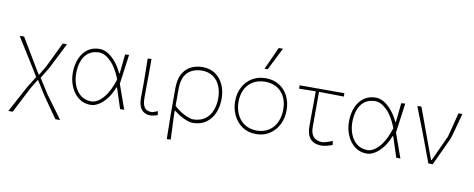

<svg xmlns="http://www.w3.org/2000/svg" viewBox="-78 -1169 4290 1737"><g transform="rotate(10 2067.5 -300.0)"><path d="M52.5 192Q62.5 173 78.5 143.2Q94.5 113.5 112.2 80.5Q130 47.5 146 17.8Q162 -12 172.8 -31.8Q183.5 -51.5 185 -54L247 -153.5L186.5 -252Q149.5 -311.5 111 -373Q72.5 -434.5 35.5 -494L75.5 -496Q97 -460.5 124.8 -414Q152.5 -367.5 179 -323.2Q205.5 -279 223 -249.5L265.5 -179.5H269.5L319 -262Q353.5 -333 382 -391.8Q410.5 -450.5 431.5 -494H470Q460 -474 445 -444.2Q430 -414.5 413.8 -382.2Q397.5 -350 383 -321.2Q368.5 -292.5 358.8 -273.5Q349 -254.5 347.5 -252L288 -154L374.5 -18Q409 29 434.5 63.8Q460 98.5 482 128.5Q504 158.5 528 192H484.5Q467 167 444.2 134.8Q421.5 102.5 399.8 71.2Q378 40 363 18Q348 -4 345.5 -7.5L269.5 -128.5H265L214 -45.5Q180 21 148 83.5Q116 146 92.5 192Z M774 9Q709.5 9 663 -27.5Q616.5 -64 591.5 -123Q566.5 -182 566.5 -249Q566.5 -322.5 590.8 -380.2Q615 -438 660.2 -471Q705.5 -504 769 -504Q810.5 -504 850 -478.8Q889.5 -453.5 923 -411.5Q956.5 -369.5 979.5 -319H985.5Q991 -369.5 995.5 -413.5Q1000 -457.5 1003.5 -494L1040 -497Q1031 -430 1021.5 -361Q1012 -292 1003 -225Q1022.5 -169 1042.8 -112.8Q1063 -56.5 1083 0H1045Q1029.5 -47 1014.5 -93.5Q999.5 -140 984 -187H978Q955.5 -127 921.8 -83Q888 -39 849.5 -15Q811 9 774 9ZM774 -23Q830.5 -24 884.2 -85.2Q938 -146.5 972.5 -259Q932.5 -364 877.5 -417.8Q822.5 -471.5 769 -472Q708.5 -470.5 670.5 -440.5Q632.5 -410.5 615 -360.5Q597.5 -310.5 597.5 -249Q597.5 -192 616.8 -140.8Q636 -89.5 675.2 -57Q714.5 -24.5 774 -23Z M1326 9Q1271.5 9 1242.5 -26Q1213.5 -61 1213.5 -130Q1213.5 -173.5 1214 -205Q1214.5 -236.5 1214.5 -271Q1214 -332.5 1213.2 -385.2Q1212.5 -438 1211.5 -494L1246.5 -496Q1246.5 -446 1246 -388Q1245.5 -330 1245.2 -277.5Q1245 -225 1244.5 -191V-135Q1244.5 -78.5 1263.8 -50.8Q1283 -23 1329 -23Q1336.5 -23 1352.5 -28.5Q1368.5 -34 1385.5 -41L1389.5 -5Q1378 -1 1357.2 4Q1336.5 9 1326 9Z M1508 194Q1507.5 141.5 1506.5 88.2Q1505.5 35 1504.5 -29V-271Q1504.5 -352.5 1532.2 -404Q1560 -455.5 1607.8 -479.8Q1655.5 -504 1716 -504Q1783 -504 1831.8 -471Q1880.5 -438 1907 -380.2Q1933.5 -322.5 1933.5 -249Q1933.5 -179.5 1908.8 -120.8Q1884 -62 1834.8 -26.5Q1785.5 9 1712.5 9Q1689.5 9 1658.8 -2.2Q1628 -13.5 1596.8 -31.8Q1565.5 -50 1540.5 -71H1534.5V-29Q1537 32 1539.5 84.8Q1542 137.5 1544 192ZM1712.5 -23Q1779.5 -24.5 1821.5 -56.2Q1863.5 -88 1883 -139Q1902.5 -190 1902.5 -249Q1902.5 -310.5 1882.2 -360.5Q1862 -410.5 1820.5 -440.5Q1779 -470.5 1716 -472Q1629.5 -470 1582 -421.5Q1534.5 -373 1534.5 -265.5V-116Q1559 -92.5 1590.2 -71.8Q1621.5 -51 1653.8 -37.5Q1686 -24 1712.5 -23Z M2295.5 9Q2220.5 9 2167.2 -27.2Q2114 -63.5 2085.8 -122.8Q2057.5 -182 2057.5 -251Q2057.5 -325 2087.8 -382Q2118 -439 2171.8 -471.5Q2225.5 -504 2295.5 -504Q2367.5 -504 2420.2 -470.8Q2473 -437.5 2501.8 -380.2Q2530.5 -323 2530.5 -251Q2530.5 -178.5 2501 -119.5Q2471.5 -60.5 2418.5 -25.8Q2365.5 9 2295.5 9ZM2295.5 -23Q2366 -24.5 2411.2 -57Q2456.5 -89.5 2478 -141Q2499.5 -192.5 2499.5 -251Q2499.5 -349.5 2446 -409.8Q2392.5 -470 2295.5 -472Q2226.5 -470.5 2180.5 -441Q2134.5 -411.5 2111.5 -362Q2088.5 -312.5 2088.5 -251Q2088.5 -192.5 2110.8 -141Q2133 -89.5 2178.8 -57Q2224.5 -24.5 2295.5 -23ZM2268.5 -586Q2292 -637.5 2315.5 -689.5Q2339 -741.5 2362 -793L2401.5 -794Q2375.5 -742 2349.5 -690.2Q2323.5 -638.5 2297.5 -587Z M2896.5 9Q2758.5 9 2758.5 -145Q2758.5 -242 2759.5 -328Q2760.5 -414 2760.5 -466L2607.5 -463V-494H3018.5V-463Q2959.5 -464 2900.5 -464.5Q2841.5 -465 2790.5 -466Q2790.5 -385 2790 -304.5Q2789.5 -224 2789.5 -143Q2789.5 -23 2898.5 -23Q2910 -23 2936.8 -31Q2963.5 -39 2989.5 -51L2995.5 -15Q2978.5 -7 2948 1Q2917.5 9 2896.5 9Z M3311 9Q3246.5 9 3200 -27.5Q3153.5 -64 3128.5 -123Q3103.5 -182 3103.5 -249Q3103.5 -322.5 3127.8 -380.2Q3152 -438 3197.2 -471Q3242.5 -504 3306 -504Q3347.5 -504 3387 -478.8Q3426.5 -453.5 3460 -411.5Q3493.5 -369.5 3516.5 -319H3522.5Q3528 -369.5 3532.5 -413.5Q3537 -457.5 3540.5 -494L3577 -497Q3568 -430 3558.5 -361Q3549 -292 3540 -225Q3559.5 -169 3579.8 -112.8Q3600 -56.5 3620 0H3582Q3566.5 -47 3551.5 -93.5Q3536.5 -140 3521 -187H3515Q3492.5 -127 3458.8 -83Q3425 -39 3386.5 -15Q3348 9 3311 9ZM3311 -23Q3367.5 -24 3421.2 -85.2Q3475 -146.5 3509.5 -259Q3469.5 -364 3414.5 -417.8Q3359.5 -471.5 3306 -472Q3245.5 -470.5 3207.5 -440.5Q3169.5 -410.5 3152 -360.5Q3134.5 -310.5 3134.5 -249Q3134.5 -192 3153.8 -140.8Q3173 -89.5 3212.2 -57Q3251.5 -24.5 3311 -23Z M3876.5 0Q3859.5 -46.5 3841.5 -94.5Q3823.5 -142.5 3807 -187L3774 -275Q3753 -328.5 3731.2 -384.5Q3709.5 -440.5 3688.5 -494L3725.5 -496Q3744.5 -445.5 3766.8 -384.2Q3789 -323 3812.5 -259.5Q3836 -196 3857.5 -137L3895.5 -35H3901L4010 -271.5Q4024 -326 4038.2 -382Q4052.5 -438 4066.5 -494H4102.5Q4094.5 -465 4084 -426.2Q4073.5 -387.5 4063.5 -350.2Q4053.5 -313 4046 -287Q4038.5 -261 4036.5 -257Q4006.5 -192.5 3976.8 -128.2Q3947 -64 3917 0Z"/></g></svg>

Font: Commissioner Loud Thin
Style: Regular
Weight: 100
Designer: Kostas Bartsokas
Foundry: Kostas Bartsokas
Version: Version 1.000; ttfautohint (v1.8.3)